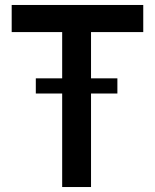

<svg xmlns="http://www.w3.org/2000/svg" viewBox="-20 -752 622 772"><path d="M27 -623V-732H556V-623H346V-437H452V-376H346V0H230V-376H124V-437H230V-623Z"/></svg>

Font: Exo
Style: DemiBold
Weight: 600
Designer: Natanael Gama
Version: Version 1.00